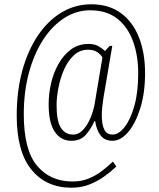

<svg xmlns="http://www.w3.org/2000/svg" viewBox="-20 -734 744 896"><path d="M313 142Q196 142 127 58Q58 -26 58 -195Q58 -309 84 -404Q110 -499 157 -568.5Q204 -638 267.5 -676Q331 -714 406 -714Q488 -714 544 -673Q600 -632 628.5 -559.5Q657 -487 657 -393Q657 -300 634.5 -228.5Q612 -157 577.5 -117Q543 -77 505 -77Q468 -77 449 -102.5Q430 -128 424 -169H421Q405 -133 380.5 -105Q356 -77 312 -77Q265 -77 236 -118.5Q207 -160 207 -248Q207 -295 218 -344Q229 -393 252.5 -435Q276 -477 311 -503Q346 -529 394 -529Q422 -529 441 -517.5Q460 -506 470 -496L492 -520H504L463 -279Q459 -253 457 -233Q455 -213 455 -195Q455 -153 466.5 -129.5Q478 -106 506 -106Q534 -106 561.5 -141Q589 -176 607 -240Q625 -304 625 -391Q625 -475 600.5 -542Q576 -609 526.5 -647.5Q477 -686 401 -686Q336 -686 279.5 -649.5Q223 -613 181 -548Q139 -483 115 -394.5Q91 -306 91 -201Q91 -35 152.5 39Q214 113 319 113Q361 113 395.5 98.5Q430 84 457.5 62.5Q485 41 507 20L523 43Q498 67 466.5 89.5Q435 112 397 127Q359 142 313 142ZM321 -106Q348 -106 369 -129.5Q390 -153 403 -185.5Q416 -218 421 -245L458 -466Q450 -480 433.5 -491Q417 -502 391 -502Q352 -502 324 -475.5Q296 -449 278.5 -408.5Q261 -368 252.5 -323.5Q244 -279 244 -243Q244 -168 264.5 -137Q285 -106 321 -106Z"/></svg>

Font: Noto Serif Tamil ExtraCondensed ExtraLight
Style: Italic
Weight: 200
Width: 2
Italic angle: -12°
Designer: Indian Type Foundry, Tom Grace, and the Monotype Design Team
Foundry: Monotype Imaging Inc.
Version: Version 2.003; ttfautohint (v1.8.4.7-5d5b)